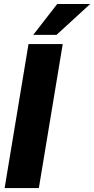

<svg xmlns="http://www.w3.org/2000/svg" viewBox="-20 -950 476 970"><path d="M296.9 -727.5 176.3 0H3.4L124 -727.5ZM147.9 -773.9 269 -929.7H435.5L265.6 -773.9Z"/></svg>

Font: Inter Display Extra Bold
Style: Italic
Weight: 800
Italic angle: -9.39999°
Designer: Rasmus Andersson
Foundry: rsms
Version: Version 4.000;git-4fc901f